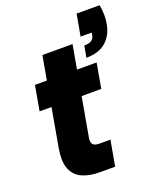

<svg xmlns="http://www.w3.org/2000/svg" viewBox="-153 -934 851 1027"><g transform="rotate(-20 272.5 -420.0)"><path d="M408.7 -840H539.7Q544.9 -808.8 545.4 -784.3Q545.9 -759.8 540.9 -732Q530.3 -672.2 489.7 -636.1Q449 -600 377.2 -600L388.8 -665.4Q414.3 -665.4 429.1 -674.2Q444 -683 447 -701.1L449.5 -717.1H386.5ZM72.2 -194.2 160.9 -694.3H332.4L243.2 -192.1Q239.3 -167.4 248.9 -156Q258.6 -144.7 287.2 -144.7H348.2L322.2 0H235.4Q177.4 0 136.2 -18.4Q95 -36.9 77.5 -79.3Q60.1 -121.8 72.2 -194.2ZM394.8 -416.3H43.8L68.8 -557.9H419.8Z"/></g></svg>

Font: Poppins Variable
Style: Italic
Weight: 100
Italic angle: -10°
Designer: Jonny Pinhorn
Foundry: Indian Type Foundry
Version: Version 6.000